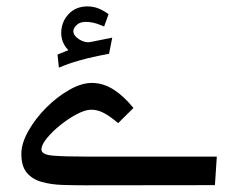

<svg xmlns="http://www.w3.org/2000/svg" viewBox="-20 -567 729 588"><path d="M240.7 0.5Q205.1 0.5 170.2 -0.7Q135.3 -2 107.2 -10Q79.1 -18.1 62.3 -37.8Q45.4 -57.6 45.4 -95.7Q45.4 -127.9 66.9 -166Q88.4 -204.1 122.1 -237.8Q155.8 -271.5 193.8 -292.7Q231.9 -314 264.6 -313Q297.9 -312 328.6 -292.2Q359.4 -272.5 388.7 -236.3L341.8 -189.9Q318.4 -210 298.6 -220.7Q278.8 -231.4 257.8 -231Q240.2 -230.5 215.1 -217.3Q189.9 -204.1 165.3 -184.3Q140.6 -164.6 123.8 -144Q106.9 -123.5 106.9 -108.9Q106.9 -93.3 142.8 -90.3Q178.7 -87.4 247.6 -87.4H644L638.2 0ZM162.1 -360.4 160.2 -360.8 156.2 -399.9 202.1 -418.5 204.6 -401.9Q185.1 -414.1 176.3 -430.7Q167.5 -447.3 167.5 -465.3Q167.5 -499.5 189.7 -523.4Q211.9 -547.4 248 -547.4Q267.1 -547.4 283.4 -540.3Q299.8 -533.2 312.5 -523.4L298.8 -485.8Q286.6 -491.2 275.1 -494.9Q263.7 -498.5 252.4 -499.5Q228.5 -502 216.6 -491.9Q204.6 -481.9 204.6 -471.7Q204.6 -458 222.4 -446.5Q240.2 -435.1 257.8 -438.5Q262.7 -439.5 281 -443.1Q299.3 -446.8 323.7 -451.7L314 -402.3Q261.2 -392.6 224.1 -382.1Q187 -371.6 162.1 -360.4Z"/></svg>

Font: Markazi Text Medium
Style: Regular
Weight: 500
Designer: Borna Izadpanah (Arabic designer), Fiona Ross (Arabic design director) and Florian Runge (Latin designer)
Foundry: Borna Izadpanah and Florian Runge
Version: Version 1.001